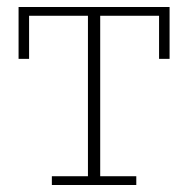

<svg xmlns="http://www.w3.org/2000/svg" viewBox="-20 -528 537 548"><path d="M128 -25H231V-483H63V-360H33V-508H464V-360H434V-483H266V-25H369V0H128Z"/></svg>

Font: IBM Plex Serif ExtLt
Style: Regular
Weight: 200
Designer: Mike Abbink, Paul van der Laan, Pieter van Rosmalen
Foundry: Bold Monday
Version: Version 3.001